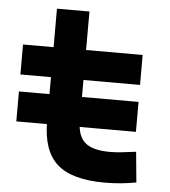

<svg xmlns="http://www.w3.org/2000/svg" viewBox="-50 -720 687 776"><g transform="rotate(5 293.0 -332.0)"><path d="M25.9 -205.6V-327.1H511.2V-205.6ZM402.8 9.8Q269.2 9.8 209.5 -43.9Q149.9 -97.7 149.9 -215.8V-283.2H281.7V-228.5Q281.7 -169.3 312.2 -142.5Q342.7 -115.7 412.6 -115.7Q435.1 -115.7 460.6 -118.4Q486.2 -121.1 519 -125.5L530.8 -2Q498.5 3.9 467.9 6.8Q437.3 9.8 402.8 9.8ZM149.9 -252.4V-673.8H281.7V-252.4ZM25.9 -396V-517.6H511.2V-396Z"/></g></svg>

Font: Cascadia Mono
Style: Regular
Weight: 400
Monospace: yes
Designer: Aaron Bell
Foundry: Saja Typeworks
Version: Version 2404.023